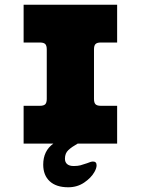

<svg xmlns="http://www.w3.org/2000/svg" viewBox="-20 -608 596 813"><path d="M378 -399V-189Q378 -173 384.5 -166.5Q391 -160 407 -160H476V0H309Q284 14 269.5 27.5Q255 41 255 64Q255 79 264.5 87Q274 95 292 95Q309 95 320.5 92Q332 89 349 83Q365 76 374 76Q389 76 389 92Q389 104 380 120Q366 145 336.5 165Q307 185 269 185Q218 185 190.5 159.5Q163 134 163 89Q163 31 206 0H80V-160H149Q165 -160 171.5 -166.5Q178 -173 178 -189V-399Q178 -415 171.5 -421.5Q165 -428 149 -428H80V-588H476V-428H407Q391 -428 384.5 -421.5Q378 -415 378 -399Z"/></svg>

Font: Dashboard
Style: Regular
Weight: 400
Designer: jaiki
Version: Version 1.000